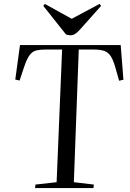

<svg xmlns="http://www.w3.org/2000/svg" viewBox="-20 -960 662 980"><path d="M161 -18 269 -30 297 -707H209Q184 -707 165 -702.5Q146 -698 131.5 -679Q117 -660 103 -618L80 -549L58 -554L82 -730H596L610 -553L588 -548L569 -615Q558 -654 545 -673.5Q532 -693 512.5 -700Q493 -707 462 -707H382L357 -30L459 -18L457 0H159ZM201 -930 209 -940 346 -864 488 -940 496 -930 389 -810Q375 -794 363.5 -787Q352 -780 341 -780Q332 -780 327 -781.5Q322 -783 317 -784Z"/></svg>

Font: Literata 72pt
Style: Italic
Weight: 400
Italic angle: -2°
Designer: Latin by Veronika Burian and Jose Scaglione. Greek by Irene Vlachou. Cyrillic by Vera Evstafieva
Foundry: TypeTogether
Version: Version 3.002